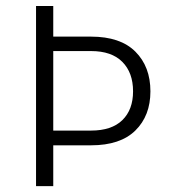

<svg xmlns="http://www.w3.org/2000/svg" viewBox="-20 -638 580 658"><path d="M103.5 0V-617.5H162.5V-499.5L149 -512.5H292Q392.5 -512.5 444 -461Q495.5 -409.5 495.5 -325Q495.5 -241.5 444 -190.8Q392.5 -140 292 -140H149L162.5 -153V0ZM162.5 -177.5 149 -190.5H292Q362.5 -190.5 399.2 -226.2Q436 -262 436 -325Q436 -389 399.2 -426Q362.5 -463 292 -463H149L162.5 -476.5Z"/></svg>

Font: Karla Light
Style: Regular
Weight: 300
Designer: Jonathan Pinhorn
Version: Version 2.004;gftools[0.9.33]